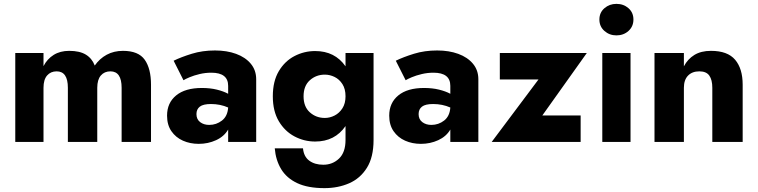

<svg xmlns="http://www.w3.org/2000/svg" viewBox="-20 -734 3921 993"><path d="M761 -296V0H609V-280Q609 -365 551 -365Q520 -365 501.5 -343.5Q483 -322 483 -280V0H331V-280Q331 -365 273 -365Q242 -365 223.5 -343.5Q205 -322 205 -280V0H59V-460H205V-392Q224 -429 257.5 -450Q291 -471 338 -471Q392 -471 424 -451.5Q456 -432 470 -395Q495 -431 532 -451Q569 -471 616 -471Q696 -471 728.5 -425Q761 -379 761 -296Z M929 -319 878 -420Q917 -439 972 -456Q1027 -473 1092 -473Q1153 -473 1201 -455.5Q1249 -438 1277 -404.5Q1305 -371 1305 -324V0H1160V-64Q1139 -28 1097.5 -9Q1056 10 1008 10Q963 10 926 -6.5Q889 -23 866.5 -55.5Q844 -88 844 -136Q844 -202 891 -240.5Q938 -279 1024 -279Q1067 -279 1101.5 -270.5Q1136 -262 1160 -249V-290Q1160 -358 1073 -358Q1042 -358 1012.5 -351Q983 -344 960.5 -334.5Q938 -325 929 -319ZM996 -144Q996 -117 1015 -102.5Q1034 -88 1062 -88Q1099 -88 1128 -110.5Q1157 -133 1160 -178Q1119 -196 1071 -196Q1031 -196 1013.5 -182.5Q996 -169 996 -144Z M1401 33H1547Q1551 76 1579.5 97Q1608 118 1652 118Q1700 118 1733.5 86Q1767 54 1767 -10V-82Q1712 -2 1610 -2Q1553 -2 1503 -28.5Q1453 -55 1422 -107Q1391 -159 1391 -236Q1391 -314 1422 -366Q1453 -418 1503 -444Q1553 -470 1610 -470Q1712 -470 1767 -391V-460H1912V-10Q1912 79 1877.5 134Q1843 189 1785.5 214Q1728 239 1658 239Q1572 239 1517 213Q1462 187 1434 140.5Q1406 94 1401 33ZM1550 -236Q1550 -182 1582.5 -153Q1615 -124 1660 -124Q1686 -124 1710.5 -136.5Q1735 -149 1751 -174Q1767 -199 1767 -236Q1767 -274 1751 -299Q1735 -324 1710.5 -336Q1686 -348 1660 -348Q1615 -348 1582.5 -319Q1550 -290 1550 -236Z M2078 -319 2027 -420Q2066 -439 2121 -456Q2176 -473 2241 -473Q2302 -473 2350 -455.5Q2398 -438 2426 -404.5Q2454 -371 2454 -324V0H2309V-64Q2288 -28 2246.5 -9Q2205 10 2157 10Q2112 10 2075 -6.5Q2038 -23 2015.5 -55.5Q1993 -88 1993 -136Q1993 -202 2040 -240.5Q2087 -279 2173 -279Q2216 -279 2250.5 -270.5Q2285 -262 2309 -249V-290Q2309 -358 2222 -358Q2191 -358 2161.5 -351Q2132 -344 2109.5 -334.5Q2087 -325 2078 -319ZM2145 -144Q2145 -117 2164 -102.5Q2183 -88 2211 -88Q2248 -88 2277 -110.5Q2306 -133 2309 -178Q2268 -196 2220 -196Q2180 -196 2162.5 -182.5Q2145 -169 2145 -144Z M2765 -323H2565V-460H3015L2785 -137H2983V0H2523Z M3080 -633Q3080 -669 3106 -691.5Q3132 -714 3168 -714Q3205 -714 3230.5 -691.5Q3256 -669 3256 -633Q3256 -597 3230.5 -574Q3205 -551 3168 -551Q3132 -551 3106 -574Q3080 -597 3080 -633ZM3095 -460H3241V0H3095Z M3664 -280Q3664 -321 3648.5 -343Q3633 -365 3597 -365Q3560 -365 3538.5 -343Q3517 -321 3517 -280V0H3365V-460H3517V-391Q3537 -429 3571.5 -450Q3606 -471 3657 -471Q3743 -471 3782 -425Q3821 -379 3821 -296V0H3664Z"/></svg>

Font: Jost*
Style: Bold
Weight: 700
Version: Version 3.7